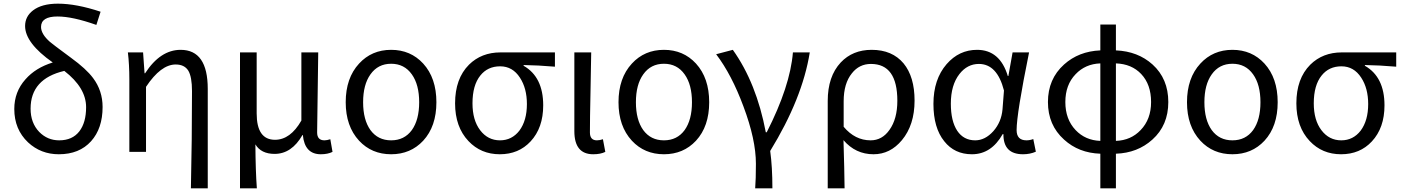

<svg xmlns="http://www.w3.org/2000/svg" viewBox="-20 -829 7655 1048"><path d="M413 -112Q450 -160 450 -244Q450 -350 331 -442Q147 -399 147 -236Q147 -158 194 -109Q239 -63 303 -63Q375 -63 413 -112ZM506 -693Q376 -739 294 -739Q204 -739 204 -682Q204 -643 253 -600Q264 -590 367 -514Q451 -453 488 -403Q540 -334 540 -245Q540 -128 477 -58Q413 13 301 13Q203 13 133 -52Q58 -123 58 -234Q58 -328 119 -396Q174 -459 268 -488Q117 -594 117 -687Q117 -739 160 -772Q208 -809 296 -809Q397 -809 529 -765Z M1022 199Q1028 -67 1028 -332Q1028 -409 1008 -443Q987 -477 939 -477Q858 -477 777 -355V0H686V-394Q686 -478 678 -543H761L769 -429H772Q855 -557 966 -557Q1114 -557 1114 -344V199Z M1290 -543H1381V-210Q1381 -66 1481 -66Q1565 -66 1625 -171V-543H1717L1711 -106Q1711 -63 1751 -63Q1764 -63 1783 -69L1795 0Q1769 13 1731 13Q1643 13 1633 -92H1631Q1572 11 1479 11Q1405 11 1374 -41Q1375 105 1382 199H1290Z M1940 -61Q1867 -140 1867 -271Q1867 -403 1940 -482Q2009 -557 2115 -557Q2221 -557 2290 -482Q2362 -403 2362 -271Q2362 -139 2290 -61Q2221 13 2115 13Q2009 13 1940 -61ZM2228 -119Q2268 -175 2268 -271Q2268 -367 2228 -423Q2187 -481 2115 -481Q2043 -481 2002 -423Q1962 -367 1962 -271Q1962 -175 2002 -119Q2043 -63 2115 -63Q2187 -63 2228 -119Z M2537 -59Q2464 -136 2464 -265Q2464 -400 2540 -476Q2608 -543 2712 -543H3009V-465Q2915 -473 2838 -474V-470Q2945 -409 2945 -254Q2945 -131 2876 -57Q2811 13 2708 13Q2605 13 2537 -59ZM2815 -116Q2856 -171 2856 -261Q2856 -347 2818 -405Q2778 -467 2710 -467Q2642 -467 2602 -417Q2559 -364 2559 -265Q2559 -173 2601 -118Q2643 -63 2709 -63Q2774 -63 2815 -116Z M3115 -113V-543H3207L3203 -319Q3200 -182 3200 -106Q3200 -63 3238 -63Q3253 -63 3271 -69L3284 0Q3258 13 3218 13Q3115 13 3115 -113Z M3429 -61Q3356 -140 3356 -271Q3356 -403 3429 -482Q3498 -557 3604 -557Q3710 -557 3779 -482Q3851 -403 3851 -271Q3851 -139 3779 -61Q3710 13 3604 13Q3498 13 3429 -61ZM3717 -119Q3757 -175 3757 -271Q3757 -367 3717 -423Q3676 -481 3604 -481Q3532 -481 3491 -423Q3451 -367 3451 -271Q3451 -175 3491 -119Q3532 -63 3604 -63Q3676 -63 3717 -119Z M4102 199Q4106 150 4106 65Q4106 -67 4038 -248Q3974 -421 3889 -533L3980 -557Q4109 -376 4160 -107H4165Q4293 -358 4308 -543H4400Q4360 -292 4184 -5Q4196 82 4196 199Z M4498 -278Q4498 -412 4569 -488Q4634 -557 4738 -557Q4850 -557 4912 -483Q4972 -410 4972 -280Q4972 -147 4903 -64Q4839 13 4748 13Q4650 13 4584 -64Q4589 97 4590 199H4498ZM4835 -120Q4878 -180 4878 -279Q4878 -480 4734 -480Q4670 -480 4630 -429Q4585 -374 4585 -276V-137Q4647 -63 4732 -63Q4795 -63 4835 -120Z M5134 -58Q5075 -131 5075 -262Q5075 -396 5147 -479Q5215 -557 5313 -557Q5438 -557 5481 -414H5484L5507 -543H5597Q5529 -208 5529 -119Q5529 -63 5583 -63Q5601 -63 5620 -70L5634 -1Q5602 13 5564 13Q5456 13 5457 -97H5453Q5391 13 5285 13Q5190 13 5134 -58ZM5402 -113Q5446 -163 5452 -232L5460 -335Q5423 -480 5323 -480Q5260 -480 5217 -425Q5170 -365 5170 -263Q5170 -168 5205 -115Q5240 -63 5303 -63Q5357 -63 5402 -113Z M6071 -60Q6153 -63 6206 -119Q6263 -178 6263 -272Q6263 -368 6209 -425Q6157 -480 6071 -483ZM5986 -483Q5904 -480 5851 -424Q5795 -366 5795 -272Q5795 -178 5851 -119Q5904 -63 5986 -60ZM6071 -554Q6191 -549 6271 -477Q6357 -399 6357 -272Q6357 -145 6270 -67Q6189 6 6071 10V199H5986V10Q5868 6 5788 -67Q5700 -146 5700 -272Q5700 -398 5788 -477Q5868 -549 5986 -554V-695H6071Z M6532 -61Q6459 -140 6459 -271Q6459 -403 6532 -482Q6601 -557 6707 -557Q6813 -557 6882 -482Q6954 -403 6954 -271Q6954 -139 6882 -61Q6813 13 6707 13Q6601 13 6532 -61ZM6820 -119Q6860 -175 6860 -271Q6860 -367 6820 -423Q6779 -481 6707 -481Q6635 -481 6594 -423Q6554 -367 6554 -271Q6554 -175 6594 -119Q6635 -63 6707 -63Q6779 -63 6820 -119Z M7129 -59Q7056 -136 7056 -265Q7056 -400 7132 -476Q7200 -543 7304 -543H7601V-465Q7507 -473 7430 -474V-470Q7537 -409 7537 -254Q7537 -131 7468 -57Q7403 13 7300 13Q7197 13 7129 -59ZM7407 -116Q7448 -171 7448 -261Q7448 -347 7410 -405Q7370 -467 7302 -467Q7234 -467 7194 -417Q7151 -364 7151 -265Q7151 -173 7193 -118Q7235 -63 7301 -63Q7366 -63 7407 -116Z"/></svg>

Font: Source Han Sans K Regular
Style: Regular
Weight: 400
Designer: Ryoko NISHIZUKA  (kana & ideographs); Paul D. Hunt (Latin, Greek & Cyrillic); Wenlong ZHANG  (bopomofo); Sandoll Communi
Foundry: Adobe Systems Incorporated
Version: Version 1.00 July 18, 2014, initial release